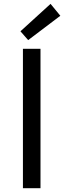

<svg xmlns="http://www.w3.org/2000/svg" viewBox="-20 -990 337 1010"><path d="M100.6 0V-733.4H193V0ZM128.2 -779 87.6 -825.4 245.9 -969.7 297.4 -907.1Z"/></svg>

Font: Noto Sans KR Thin
Style: Regular
Weight: 100
Designer: Ryoko NISHIZUKA 西塚涼子 (kana, bopomofo & ideographs); Paul D. Hunt (Latin, Greek & Cyrillic); Sandoll Communications 산돌커뮤니
Foundry: Adobe
Version: Version 2.004-H2;hotconv 1.0.118;makeotfexe 2.5.65603